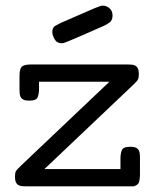

<svg xmlns="http://www.w3.org/2000/svg" viewBox="-20 -659 565 679"><path d="M165 -546Q165 -562 176 -568Q187 -574 195 -578Q244 -599 272 -611.5Q300 -624 314.5 -630Q329 -636 334.5 -637.5Q340 -639 344 -639Q357 -639 367.5 -629.5Q378 -620 378 -604Q378 -587 367.5 -579.5Q357 -572 348 -568Q294 -544 265 -531.5Q236 -519 222.5 -513.5Q209 -508 205.5 -507Q202 -506 198 -506Q181 -506 173 -520.5Q165 -535 165 -546ZM33 -34Q33 -47 36 -53Q39 -59 55 -74L367 -370H118V-344Q118 -329 113.5 -316Q109 -303 83 -303Q70 -303 63 -306.5Q56 -310 53 -316Q50 -322 49.5 -329.5Q49 -337 49 -344V-390Q49 -415 57 -423Q65 -431 90 -431H430Q437 -431 444.5 -430.5Q452 -430 458 -427Q464 -424 467.5 -417Q471 -410 471 -397Q471 -384 468 -378Q465 -372 449 -357L137 -61H406V-99Q406 -114 410.5 -127Q415 -140 441 -140Q454 -140 461 -136.5Q468 -133 471 -127Q474 -121 474.5 -113.5Q475 -106 475 -99V-41Q475 -30 472.5 -17.5Q470 -5 453 0H74Q67 0 59.5 -0.5Q52 -1 46 -4Q40 -7 36.5 -14Q33 -21 33 -34Z"/></svg>

Font: CMU Typewriter Custom
Style: Regular
Weight: 500
Monospace: yes
Version: Version 0.7.0